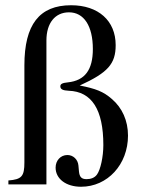

<svg xmlns="http://www.w3.org/2000/svg" viewBox="-20 -703 540 732"><path d="M73 -84C73 -31 63 -19 12 -15V0H157V-549C157 -615 190 -656 243 -656C300 -656 334 -604 334 -516C334 -437 304 -396 239 -389C218 -387 210 -383 210 -374C210 -363 219 -358 242 -357C330 -354 374 -285 374 -150C374 -105 363 -56 350 -38C341 -25 326 -20 310 -20C291 -20 283 -28 281 -50L279 -72C277 -95 259 -112 237 -112C211 -112 192 -91 192 -64C192 -21 232 9 289 9C390 9 468 -76 468 -186C468 -243 446 -292 406 -326C374 -354 345 -365 284 -377C391 -426 421 -459 421 -531C421 -624 355 -683 251 -683C130 -683 73 -609 73 -454Z"/></svg>

Font: STIXGeneral
Style: Regular
Weight: 400
Designer: MicroPress Inc., with final additions and corrections provided by Coen Hoffman, Elsevier (retired)
Version: Version 1.1.0